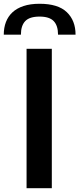

<svg xmlns="http://www.w3.org/2000/svg" viewBox="-67 -999 421 1019"><path d="M74 -740H208V0H74ZM241 -815Q241 -863 218 -887Q195 -911 143 -911Q90 -911 67 -887Q44 -863 44 -815H-47Q-47 -852 -35.5 -882Q-24 -912 -1 -933.5Q22 -955 58 -967Q94 -979 143 -979Q241 -979 287.5 -934.5Q334 -890 334 -815Z"/></svg>

Font: Encode Sans Narrow
Style: SemiBold
Weight: 600
Designer: Pablo Impallari, Andres Torresi
Foundry: Pablo Impallari, Andres Torresi
Version: Version 1.000; ttfautohint (v1.00) -l 8 -r 50 -G 200 -x 14 -